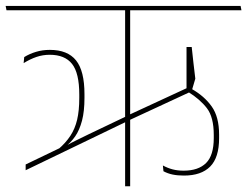

<svg xmlns="http://www.w3.org/2000/svg" viewBox="-36 -646 858 666"><path d="M801.5 -610.5 798.5 -625.5H-16.5L-13.5 -610.5ZM628.5 -348 408 -246 410 -228 630 -330ZM629 -483H611V-327.5L628.5 -329L641.5 -373Q637.5 -405 635 -428Q632.5 -451 629 -483ZM531 -52Q546 -44 563 -40.5Q580 -37 602 -37Q662 -37 693 -68.2Q724 -99.5 724 -166.5V-179Q724 -240.5 698.5 -276.5Q673 -312.5 629 -337.5L617 -327Q658 -301.5 681.8 -270.5Q705.5 -239.5 705.5 -178V-167Q705.5 -107 678.8 -80.5Q652 -54 601 -54Q580 -54 562.8 -58.5Q545.5 -63 529 -72ZM415.5 0V-614H398V0ZM404.5 -225 403 -243 272 -180.5Q246.5 -168 228.5 -159.2Q210.5 -150.5 193 -140.5L183 -138L53 -75.5V-55.5ZM189 -133.5V-136Q209.5 -151 224.8 -173Q240 -195 248.5 -227.5Q257 -260 257 -306V-319.5Q257 -400 227.8 -436.5Q198.5 -473 137 -473Q111.5 -473 89 -466.2Q66.5 -459.5 48 -448L46 -427Q68.5 -441 90.5 -448.5Q112.5 -456 136.5 -456Q189 -456 214 -424.2Q239 -392.5 239 -318V-306.5Q239 -262 231.5 -230.5Q224 -199 208 -174.8Q192 -150.5 167 -129Z"/></svg>

Font: Anek Devanagari Thin
Style: Regular
Weight: 250
Designer: Kailash Malviya (Devanagari) & Yesha Goshar (Latin)
Foundry: Ek Type
Version: Version 1.003